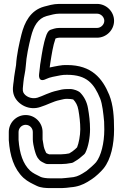

<svg xmlns="http://www.w3.org/2000/svg" viewBox="-20 -784 628 983"><path d="M356.1 -326C342.9 -329.2 336.7 -328 323 -328C302.9 -328 287.9 -324 274.3 -320.4C230.9 -311.4 199 -292.1 171.8 -283.9C141 -274.7 108.2 -290.4 99 -311.8C94.8 -321.6 97.1 -338.4 99.9 -363.7C101.9 -389.5 110.2 -416.3 112 -446.5C114.8 -494.4 127.2 -550.6 138.3 -594.9C152.5 -652 175.3 -689.5 218.4 -701.8C241.4 -707.6 261.8 -714 283 -714H477C496.5 -714 514 -696.7 514 -677.5C514 -658.3 496.6 -641 477 -641H283C262.4 -641 248.8 -634.2 240.9 -632.3C225.8 -628.5 217.8 -606.3 216.2 -600.7C201.8 -560.7 194.9 -511.7 188.4 -470.3C186 -457.7 184.8 -447.7 184.1 -438.4L180.2 -404.9C180.2 -404.9 172.9 -358 216.2 -379.6C235.4 -389.2 262 -392.9 290 -398.5C301.4 -400.9 312 -401 324 -401C424.9 -401 461.7 -355.1 492.8 -279.6C504.1 -251.4 509.1 -203.3 513.1 -161.2C513.7 -147.1 514 -134.5 514 -121C514 -50.8 497.2 14.5 471.9 46.5C464.6 55.7 434.6 82.6 422.9 91.3L401.8 104.7C381.6 116.8 365.8 123.3 337.4 125C323.3 125.9 308.1 129 296 129H238C218.1 129 200.7 126.6 189.3 122.2C166 110.6 149.1 103.1 134 89.6C98.2 55.4 80.2 3 75 -67.9V-108C75 -128.5 91.5 -145 111.5 -145C131.5 -145 148 -128.5 148 -108V-70C148 -56.4 153 -30.5 156 -20.1L160 -6.1C162.9 4 169.2 21.6 177.3 29.7C180 32.3 183.6 39.3 195.8 45.4C208.4 51.6 214.1 56 225 56H294C309.4 56 328.9 53.9 341.9 51C346.6 51 351.9 49.2 354.9 47.4C369.9 38.4 382 31.8 398.8 16.5C409.3 7 412.7 6.5 417.4 -2.8C432 -32.1 441 -79.8 441 -122C441 -160.7 436.4 -196.4 430.6 -229.2C425 -262.9 410.1 -290.3 389.7 -310.7C387 -313.4 374.8 -321.8 356.1 -326ZM477 -764H283C251.9 -764 225.7 -755.2 205.6 -750.2C135 -730.5 105.2 -668.8 89.7 -607.1C78.4 -561.8 65.4 -504.1 62.1 -450.4C58.8 -426.1 52.5 -398.3 50.1 -368.3C48 -349.9 40.7 -320.9 53 -292.2C71.7 -248.6 129.2 -216.3 186.9 -236.3C221.4 -246.8 252.6 -265 284.9 -271.5C302.1 -274.9 307.5 -278 323 -278C335.5 -278 348.6 -276.4 354.9 -274.8C367.9 -261.4 377.3 -245 381.4 -220.8C386.9 -189.1 391 -156.9 391 -122C391 -90.2 383.3 -50.2 374.6 -29.6C372.1 -27.3 369.7 -25.1 364.7 -20.1C353.6 -10.1 347.7 -6.5 334.4 1.4C323.6 3.6 307.6 6 294 6H231.1C228.9 5 225.3 3.4 219.2 0.9C218.8 0.5 218.1 -0.1 215.7 -2.6C213.1 -8.3 211.1 -13.1 207.6 -21.4L204.1 -33.8C203.4 -36.5 198.4 -64.9 198 -70.3V-108C198 -155.8 159.5 -195 111.5 -195C63.5 -195 25 -155.8 25 -108V-67C25 -66.6 25 -65.8 25.1 -65.2C30.7 13.3 50.9 79.8 100 126.4C123.4 147.4 146.4 156.7 167.8 167.4C188.3 177.6 214.8 179 238 179H296C312.6 179 328.3 176.5 341.4 174.9C376.4 172.5 403.9 161.8 428.1 147.3L450.4 133.1C467.9 122 497.2 95.1 511.1 77.5C548.1 30.8 564 -44.5 564 -121C564 -185.3 560.3 -245.5 539.2 -298.4C504.3 -383.1 449.1 -450.6 324.6 -451C310.7 -451.6 294.2 -450.5 280 -447.5C266.2 -444.7 252.1 -442.7 234.3 -438.5C235 -445.7 235.9 -452.7 237.6 -461.7C244.5 -505.4 251.5 -551.6 263.5 -584.5C263.7 -585.2 264.1 -586.2 264.3 -587C272 -589.5 276.9 -591 283 -591H477C524 -591 564 -629.8 564 -677.5C564 -725.2 524 -764 477 -764Z"/></svg>

Font: Smoothie
Style: Outline
Weight: 400
Foundry: Cannot Into Space Fonts
Version: Version 0.8